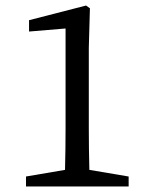

<svg xmlns="http://www.w3.org/2000/svg" viewBox="-20 -674 540 694"><path d="M85 -601 291 -654 305 -644 301 -501V-211Q301 -174 301.5 -136Q302 -98 303 -60L445 -36V0H74V-36L215 -60Q216 -98 216.5 -136Q217 -174 217 -211V-571L85 -560Z"/></svg>

Font: Source Serif Pro
Style: Regular
Weight: 400
Designer: Frank Grießhammer
Foundry: Adobe Systems Incorporated
Version: Version 3.001;hotconv 1.0.111;makeotfexe 2.5.65597